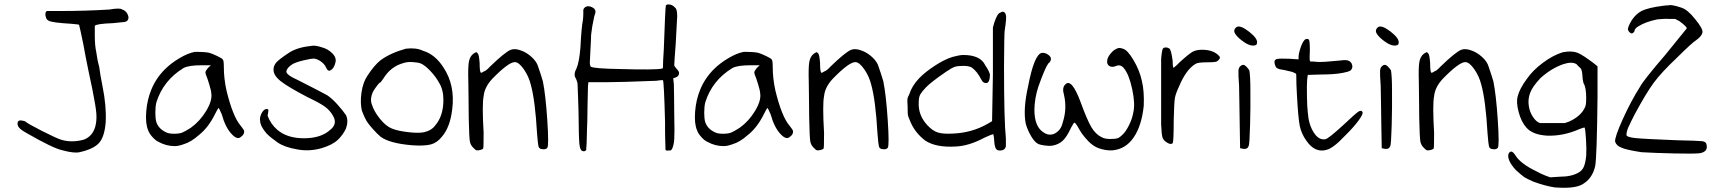

<svg xmlns="http://www.w3.org/2000/svg" viewBox="-20 -687 8006 895"><path d="M490.2 -642.6Q540 -651.4 549.8 -642.6Q566.4 -637.7 574.7 -620.6Q583 -603.5 575.2 -592.8Q570.3 -585.9 559.6 -584.5Q548.8 -583 506.8 -579.1Q427.7 -576.2 421.9 -566.4V-521.5Q421.9 -474.6 428.7 -444.3Q434.6 -401.4 442.4 -376Q446.3 -342.8 458 -284.2Q476.6 -192.4 472.7 -118.2Q467.8 -50.8 442.4 -21.5Q417 7.8 350.6 22.5Q325.2 28.3 271.5 13.7Q228.5 4.9 106.4 -65.4Q74.2 -83 66.9 -94.7Q59.6 -106.4 62.5 -116.7Q65.4 -127 78.6 -125.5Q91.8 -124 97.7 -121.1Q107.4 -111.3 174.8 -77.1Q242.2 -43 263.7 -36.1Q313.5 -20.5 371.1 -36.1Q411.1 -51.8 423.8 -95.7Q431.6 -124 429.2 -157.2Q426.8 -190.4 410.2 -272.5Q404.3 -297.9 393.1 -353.5Q381.8 -409.2 379.9 -418.9Q375 -447.3 368.2 -481.9Q361.3 -516.6 355.5 -542Q349.6 -567.4 348.6 -571.3Q348.6 -573.2 311.5 -576.2Q226.6 -581.1 208 -589.8Q197.3 -594.7 194.3 -605.5Q190.4 -615.2 191.9 -625Q193.4 -634.8 200.2 -635.7H263.7Q377.9 -635.7 490.2 -642.6Z M888.7 -445.3Q939.5 -445.3 957 -440.4Q967.8 -437.5 992.7 -425.8Q1017.6 -414.1 1018.6 -409.2Q1023.4 -406.2 1023.4 -375Q1023.4 -320.3 1036.1 -263.7Q1065.4 -144.5 1100.6 -102.5Q1103.5 -98.6 1109.9 -90.3Q1116.2 -82 1117.2 -79.1Q1122.1 -61.5 1100.6 -46.9Q1084 -35.2 1058.6 -63.5Q1030.3 -93.8 1013.7 -154.3Q1001 -184.6 998 -183.6Q991.2 -172.9 983.4 -157.2Q951.2 -91.8 907.2 -57.6Q870.1 -24.4 835.9 -14.6Q811.5 -5.9 794.9 -5.9Q754.9 -5.9 719.7 -25.4Q706.1 -31.2 690.9 -47.9Q675.8 -64.5 670.9 -79.1Q657.2 -110.4 661.6 -166.5Q666 -222.7 685.5 -269.5Q707 -322.3 749 -364.3Q777.3 -392.6 816.9 -416Q856.4 -439.5 888.7 -445.3ZM949.2 -370.1 962.9 -382.8H919.9Q860.4 -382.8 835.9 -370.1Q741.2 -312.5 709 -210Q704.1 -190.4 704.1 -161.6Q704.1 -132.8 709 -117.2Q719.7 -86.9 752 -71.3Q765.6 -63.5 791 -63.5Q815.4 -63.5 829.1 -68.8Q842.8 -74.2 870.1 -91.8Q913.1 -123 941.9 -171.4Q970.7 -219.7 964.8 -252.9Q964.8 -262.7 955.1 -294.9Q945.3 -327.1 939.5 -339.8L937.5 -349.6Q937.5 -355.5 949.2 -370.1Z M1434.6 -473.6Q1447.3 -475.6 1469.7 -469.7Q1492.2 -463.9 1507.8 -455.1Q1553.7 -425.8 1543 -393.6Q1537.1 -369.1 1522.5 -360.4Q1509.8 -350.6 1500 -372.1Q1493.2 -387.7 1476.6 -399.9Q1460 -412.1 1442.4 -414.1Q1431.6 -414.1 1397.5 -406.2Q1363.3 -398.4 1344.7 -388.7Q1318.4 -372.1 1314.9 -355.5Q1311.5 -338.9 1369.1 -313.5Q1484.4 -254.9 1504.9 -243.2Q1527.3 -228.5 1552.7 -200.2Q1578.1 -171.9 1592.8 -150.4Q1605.5 -124 1592.8 -87.9Q1579.1 -58.6 1554.7 -35.2Q1530.3 -11.7 1478.5 3.9Q1419.9 20.5 1362.3 8.8Q1305.7 -1 1273.4 -23.4Q1241.2 -45.9 1222.7 -64.5Q1192.4 -99.6 1192.4 -126Q1189.5 -134.8 1197.3 -155.3Q1209 -179.7 1224.6 -178.7Q1230.5 -178.7 1231 -173.8Q1231.4 -168.9 1227.5 -147.5Q1241.2 -109.4 1272.5 -82Q1319.3 -42 1398.4 -42.5Q1477.5 -43 1519.5 -82Q1554.7 -109.4 1532.2 -147.5Q1518.6 -171.9 1495.6 -189Q1472.7 -206.1 1415 -233.4Q1323.2 -281.2 1289.1 -308.1Q1254.9 -335 1254.9 -362.3Q1254.9 -381.8 1269.5 -397.5Q1284.2 -413.1 1329.1 -442.4Q1367.2 -466.8 1434.6 -473.6Z M1872.1 -460Q1919.9 -465.8 1952.1 -450.2Q2007.8 -433.6 2046.9 -373Q2102.5 -289.1 2087.9 -176.8Q2078.1 -93.8 2040 -49.8Q2017.6 -21.5 1988.3 -13.7Q1959 -5.9 1901.4 -9.8Q1795.9 -18.6 1753.9 -49.8Q1737.3 -63.5 1713.9 -90.3Q1690.4 -117.2 1683.6 -132.8Q1679.7 -138.7 1667 -170.9Q1658.2 -207 1665 -255.4Q1671.9 -303.7 1693.4 -335Q1724.6 -382.8 1753.9 -406.2Q1800.8 -440.4 1872.1 -460ZM1942.4 -390.6Q1932.6 -395.5 1905.8 -397.5Q1878.9 -399.4 1862.3 -393.6Q1802.7 -377.9 1768.6 -323.2Q1753.9 -301.8 1752 -301.8Q1748 -301.8 1736.8 -286.6Q1725.6 -271.5 1717.8 -257.8Q1704.1 -226.6 1712.9 -201.2Q1723.6 -167 1751.5 -132.8Q1779.3 -98.6 1806.6 -87.9Q1832 -77.1 1879.9 -71.3Q1927.7 -65.4 1955.1 -70.3Q1991.2 -78.1 2008.8 -102.5Q2046.9 -146.5 2046.9 -221.7Q2046.9 -269.5 2026.4 -301.8Q2011.7 -329.1 1986.3 -356Q1960.9 -382.8 1942.4 -390.6Z M2361.3 -455.1Q2380.9 -461.9 2407.2 -452.1Q2433.6 -443.4 2457.5 -421.9Q2481.4 -400.4 2488.3 -377Q2501 -340.8 2510.7 -307.6Q2523.4 -244.1 2531.2 -126.5Q2539.1 -8.8 2531.2 2Q2524.4 11.7 2503.9 7.8Q2493.2 5.9 2490.2 -4.4Q2487.3 -14.6 2483.4 -65.4Q2474.6 -219.7 2454.1 -293Q2444.3 -332 2421.4 -364.7Q2398.4 -397.5 2379.9 -397.5Q2350.6 -397.5 2274.4 -319.3Q2238.3 -280.3 2234.4 -238.3Q2226.6 -201.2 2234.4 -67.4Q2234.4 2 2232.4 4.9Q2230.5 8.8 2220.2 11.7Q2210 14.6 2202.1 13.7Q2197.3 13.7 2186.5 2Q2173.8 -9.8 2170.4 -26.9Q2167 -43.9 2165 -135.7Q2165 -170.9 2164.1 -232.9Q2163.1 -294.9 2163.1 -307.6Q2161.1 -372.1 2165.5 -397.9Q2169.9 -423.8 2186.5 -436.5Q2197.3 -443.4 2199.7 -443.8Q2202.1 -444.3 2208 -436.5Q2212.9 -430.7 2215.8 -393.6Q2215.8 -347.7 2222.7 -347.7Q2226.6 -347.7 2234.4 -353.5Q2246.1 -356.4 2264.6 -377Q2334 -444.3 2361.3 -455.1Z M3084 -662.1Q3090.8 -668 3099.6 -666Q3114.3 -666 3129.9 -648.4Q3136.7 -639.6 3136.7 -610.4Q3136.7 -603.5 3133.8 -558.1Q3130.9 -512.7 3129.9 -484.4Q3123 -395.5 3123 -382.8Q3123 -378.9 3134.8 -365.2Q3145.5 -354.5 3145.5 -346.7Q3145.5 -331.1 3127.9 -325.2L3118.2 -322.3L3121.1 -294.9Q3121.1 -293.9 3122.1 -241.7Q3123 -189.5 3123 -151.4Q3125 -65.4 3123 -38.1Q3121.1 -10.7 3113.3 5.9Q3109.4 12.7 3107.4 13.7Q3105.5 14.6 3094.7 14.6Q3085 16.6 3082 10.7Q3082 9.8 3082 2.9Q3082 -3.9 3081.5 -16.6Q3081.1 -29.3 3080.6 -44.4Q3080.1 -59.6 3080.1 -79.1Q3080.1 -98.6 3080.1 -118.2Q3075.2 -304.7 3070.3 -313.5Q3056.6 -313.5 3040 -310.5Q2872.1 -303.7 2800.8 -303.7H2722.7L2720.7 -284.2Q2720.7 -281.2 2720.2 -257.3Q2719.7 -233.4 2718.8 -196.8Q2717.8 -160.2 2717.8 -127Q2716.8 -105.5 2716.3 -83.5Q2715.8 -61.5 2715.3 -45.4Q2714.8 -29.3 2714.4 -16.1Q2713.9 -2.9 2712.9 3.9V11.7Q2706.1 21.5 2694.3 16.6Q2683.6 12.7 2680.7 -17.1Q2677.7 -46.9 2676.8 -167Q2675.8 -197.3 2674.8 -229Q2673.8 -260.7 2672.9 -279.3Q2671.9 -297.9 2671.9 -299.8Q2671.9 -301.8 2668.9 -309.6Q2666 -317.4 2665 -320.3Q2651.4 -338.9 2667 -367.2Q2679.7 -395.5 2685.5 -463.9Q2690.4 -560.5 2697.3 -593.8Q2699.2 -609.4 2699.2 -629.9Q2697.3 -643.6 2704.1 -650.4Q2712.9 -659.2 2725.6 -657.7Q2738.3 -656.2 2750 -646.5Q2755.9 -639.6 2755.9 -632.8Q2755.9 -626 2750 -610.4Q2739.3 -562.5 2735.4 -524.4Q2735.4 -506.8 2732.4 -456.5Q2729.5 -406.2 2729.5 -397.5Q2729.5 -379.9 2734.4 -376Q2750 -367.2 2870.1 -365.2Q3033.2 -360.4 3065.4 -367.2Q3070.3 -367.2 3070.3 -374Q3070.3 -398.4 3074.2 -455.1Q3081.1 -655.3 3084 -662.1Z M3447.3 -445.3Q3498 -445.3 3515.6 -440.4Q3526.4 -437.5 3551.3 -425.8Q3576.2 -414.1 3577.1 -409.2Q3582 -406.2 3582 -375Q3582 -320.3 3594.7 -263.7Q3624 -144.5 3659.2 -102.5Q3662.1 -98.6 3668.5 -90.3Q3674.8 -82 3675.8 -79.1Q3680.7 -61.5 3659.2 -46.9Q3642.6 -35.2 3617.2 -63.5Q3588.9 -93.8 3572.3 -154.3Q3559.6 -184.6 3556.6 -183.6Q3549.8 -172.9 3542 -157.2Q3509.8 -91.8 3465.8 -57.6Q3428.7 -24.4 3394.5 -14.6Q3370.1 -5.9 3353.5 -5.9Q3313.5 -5.9 3278.3 -25.4Q3264.6 -31.2 3249.5 -47.9Q3234.4 -64.5 3229.5 -79.1Q3215.8 -110.4 3220.2 -166.5Q3224.6 -222.7 3244.1 -269.5Q3265.6 -322.3 3307.6 -364.3Q3335.9 -392.6 3375.5 -416Q3415 -439.5 3447.3 -445.3ZM3507.8 -370.1 3521.5 -382.8H3478.5Q3418.9 -382.8 3394.5 -370.1Q3299.8 -312.5 3267.6 -210Q3262.7 -190.4 3262.7 -161.6Q3262.7 -132.8 3267.6 -117.2Q3278.3 -86.9 3310.5 -71.3Q3324.2 -63.5 3349.6 -63.5Q3374 -63.5 3387.7 -68.8Q3401.4 -74.2 3428.7 -91.8Q3471.7 -123 3500.5 -171.4Q3529.3 -219.7 3523.4 -252.9Q3523.4 -262.7 3513.7 -294.9Q3503.9 -327.1 3498 -339.8L3496.1 -349.6Q3496.1 -355.5 3507.8 -370.1Z M3948.2 -455.1Q3967.8 -461.9 3994.1 -452.1Q4020.5 -443.4 4044.4 -421.9Q4068.4 -400.4 4075.2 -377Q4087.9 -340.8 4097.7 -307.6Q4110.4 -244.1 4118.2 -126.5Q4126 -8.8 4118.2 2Q4111.3 11.7 4090.8 7.8Q4080.1 5.9 4077.1 -4.4Q4074.2 -14.6 4070.3 -65.4Q4061.5 -219.7 4041 -293Q4031.2 -332 4008.3 -364.7Q3985.4 -397.5 3966.8 -397.5Q3937.5 -397.5 3861.3 -319.3Q3825.2 -280.3 3821.3 -238.3Q3813.5 -201.2 3821.3 -67.4Q3821.3 2 3819.3 4.9Q3817.4 8.8 3807.1 11.7Q3796.9 14.6 3789.1 13.7Q3784.2 13.7 3773.4 2Q3760.7 -9.8 3757.3 -26.9Q3753.9 -43.9 3752 -135.7Q3752 -170.9 3751 -232.9Q3750 -294.9 3750 -307.6Q3748 -372.1 3752.4 -397.9Q3756.8 -423.8 3773.4 -436.5Q3784.2 -443.4 3786.6 -443.8Q3789.1 -444.3 3794.9 -436.5Q3799.8 -430.7 3802.7 -393.6Q3802.7 -347.7 3809.6 -347.7Q3813.5 -347.7 3821.3 -353.5Q3833 -356.4 3851.6 -377Q3920.9 -444.3 3948.2 -455.1Z M4642.6 -627.9Q4662.1 -640.6 4668.9 -617.2Q4672.9 -606.4 4663.1 -543Q4661.1 -528.3 4660.2 -377.9Q4660.2 -125 4668.9 -41V-3.9Q4663.1 14.6 4642.6 14.6Q4628.9 15.6 4622.6 6.3Q4616.2 -2.9 4614.3 -32.2Q4614.3 -38.1 4613.3 -44.9Q4612.3 -51.8 4611.3 -56.2Q4610.4 -60.5 4610.4 -61.5Q4604.5 -61.5 4570.3 -45.9Q4496.1 -5.9 4432.6 -3.9Q4344.7 1 4294.9 -30.3Q4243.2 -68.4 4220.7 -127Q4212.9 -144.5 4211.9 -152.8Q4210.9 -161.1 4210.9 -188.5Q4209 -218.8 4210 -226.1Q4210.9 -233.4 4218.8 -248Q4230.5 -286.1 4264.6 -322.3Q4293 -351.6 4337.9 -380.9Q4382.8 -410.2 4420.9 -421.9Q4453.1 -430.7 4470.7 -430.7Q4550.8 -430.7 4573.2 -381.8Q4590.8 -356.4 4594.7 -338.9Q4593.8 -300.8 4578.1 -299.8Q4562.5 -298.8 4554.7 -315.4Q4535.2 -354.5 4508.8 -373Q4495.1 -379.9 4469.7 -379.9Q4444.3 -379.9 4430.7 -375.5Q4417 -371.1 4388.7 -351.6Q4316.4 -301.8 4294.9 -278.3Q4277.3 -259.8 4270 -247.1Q4262.7 -234.4 4262.7 -211.9Q4258.8 -150.4 4302.7 -103.5Q4327.1 -77.1 4352.1 -69.3Q4377 -61.5 4424.8 -64.5Q4510.7 -68.4 4583 -109.4L4604.5 -122.1L4608.4 -340.8V-558.6L4614.3 -580.1Q4628.9 -625 4642.6 -627.9Z M5183.6 -459Q5196.3 -467.8 5216.8 -459Q5236.3 -453.1 5264.2 -406.2Q5292 -359.4 5302.7 -310.5Q5314.5 -261.7 5311.5 -193.4Q5301.8 -100.6 5264.6 -46.4Q5227.5 7.8 5167 13.7Q5143.6 15.6 5115.7 8.3Q5087.9 1 5070.3 -13.7Q5055.7 -24.4 5038.1 -45.4Q5020.5 -66.4 5012.7 -81.1Q4994.1 -115.2 4988.3 -115.2Q4985.4 -115.2 4972.7 -91.8Q4953.1 -48.8 4933.6 -30.8Q4914.1 -12.7 4883.8 -7.8Q4871.1 -5.9 4850.1 -8.8Q4829.1 -11.7 4820.3 -15.6Q4803.7 -23.4 4787.1 -51.3Q4770.5 -79.1 4761.7 -109.4Q4748 -175.8 4772.5 -285.2Q4800.8 -432.6 4835.9 -440.4Q4849.6 -442.4 4864.3 -433.1Q4878.9 -423.8 4878.9 -412.1Q4878.9 -400.4 4866.2 -390.6Q4851.6 -371.1 4820.3 -283.2Q4802.7 -229.5 4801.8 -175.8Q4801.8 -96.7 4843.8 -70.3Q4870.1 -51.8 4896.5 -64.5Q4925.8 -80.1 4933.6 -115.2Q4955.1 -179.7 4939.5 -246.1Q4929.7 -278.3 4946.3 -293.9Q4960.9 -308.6 4978.5 -288.1Q4996.1 -267.6 5017.6 -210Q5047.9 -127 5067.4 -94.2Q5086.9 -61.5 5114.3 -47.9Q5129.9 -39.1 5153.8 -39.1Q5177.7 -39.1 5188 -42Q5198.2 -44.9 5211.9 -58.6Q5226.6 -71.3 5242.2 -102.1Q5257.8 -132.8 5262.7 -162.1Q5272.5 -202.1 5257.8 -271Q5243.2 -339.8 5218.8 -369.1Q5204.1 -387.7 5183.6 -379.9Q5164.1 -371.1 5150.9 -379.4Q5137.7 -387.7 5141.6 -408.2Q5143.6 -420.9 5157.2 -437.5Q5170.9 -454.1 5183.6 -459Z M5401.4 -460.9Q5405.3 -465.8 5414.6 -465.8Q5423.8 -465.8 5430.7 -460.9Q5439.5 -455.1 5446.3 -403.3Q5446.3 -371.1 5451.2 -371.1Q5464.8 -381.8 5478.5 -396.5Q5522.5 -436.5 5539.6 -445.8Q5556.6 -455.1 5583 -455.1Q5637.7 -455.1 5664.1 -424.8Q5668.9 -417 5664.1 -412.1Q5657.2 -401.4 5647.5 -398.9Q5637.7 -396.5 5605.5 -396.5Q5564.5 -396.5 5553.7 -389.6Q5509.8 -364.3 5476.6 -285.2Q5460.9 -252 5457 -231.4Q5453.1 -210.9 5451.2 -126Q5451.2 -26.4 5446.3 -19.5Q5436.5 -10.7 5417 -24.4Q5403.3 -33.2 5398.9 -46.4Q5394.5 -59.6 5392.6 -107.4V-412.1Q5396.5 -457 5401.4 -460.9Z M5745.1 -561.5Q5762.7 -570.3 5802.7 -539.1Q5842.8 -507.8 5839.8 -487.3Q5839.8 -475.6 5824.2 -474.6Q5808.6 -473.6 5789.1 -484.4Q5763.7 -500 5748.5 -516.1Q5733.4 -532.2 5733.4 -542Q5733.4 -553.7 5745.1 -561.5ZM5763.7 -379.9Q5768.6 -384.8 5775.4 -384.8Q5786.1 -384.8 5803.7 -359.4Q5808.6 -332 5808.6 -265.6Q5809.6 -187.5 5807.1 -101.6Q5804.7 -15.6 5800.8 -6.8Q5794.9 9.8 5775.4 6.8L5760.7 3.9L5758.8 -109.4Q5758.8 -143.6 5757.3 -208.5Q5755.9 -273.4 5755.9 -287.1Q5752 -341.8 5752.9 -357.4Q5753.9 -373 5763.7 -379.9Z M6060.5 -500Q6069.3 -509.8 6081.1 -502.9Q6085.9 -498 6085.9 -450.2Q6083 -400.4 6087.9 -400.4Q6105.5 -400.4 6121.1 -398.4Q6144.5 -396.5 6230.5 -405.3Q6256.8 -409.2 6267.6 -403.3Q6276.4 -399.4 6281.2 -389.6Q6289.1 -371.1 6275.4 -358.4Q6263.7 -351.6 6241.2 -347.7Q6201.2 -339.8 6142.6 -339.8L6076.2 -337.9L6073.2 -315.4Q6071.3 -291 6072.3 -237.8Q6073.2 -184.6 6076.2 -163.1Q6080.1 -106.4 6104 -69.3Q6127.9 -32.2 6158.2 -38.1Q6171.9 -40 6243.2 -105.5Q6295.9 -155.3 6310.5 -165.5Q6325.2 -175.8 6331.1 -165Q6335.9 -157.2 6313.5 -126Q6291 -94.7 6248 -52.7Q6196.3 2.9 6163.1 11.7Q6109.4 26.4 6070.3 -30.3Q6045.9 -63.5 6038.6 -101.1Q6031.2 -138.7 6025.4 -248Q6022.5 -293 6022.5 -337.9Q6022.5 -342.8 6019.5 -344.7Q6016.6 -346.7 6006.8 -350.6Q6002.9 -351.6 6001 -352.5Q5960.9 -362.3 5951.2 -363.3Q5944.3 -363.3 5935.5 -368.2Q5929.7 -369.1 5925.3 -379.4Q5920.9 -389.6 5920.9 -398.4Q5920.9 -409.2 5933.1 -412.1Q5945.3 -415 5991.2 -413.1L6033.2 -410.2V-419.9Q6033.2 -436.5 6042 -462.9Q6050.8 -489.3 6060.5 -500Z M6405.3 -561.5Q6422.9 -570.3 6462.9 -539.1Q6502.9 -507.8 6500 -487.3Q6500 -475.6 6484.4 -474.6Q6468.8 -473.6 6449.2 -484.4Q6423.8 -500 6408.7 -516.1Q6393.6 -532.2 6393.6 -542Q6393.6 -553.7 6405.3 -561.5ZM6423.8 -379.9Q6428.7 -384.8 6435.5 -384.8Q6446.3 -384.8 6463.9 -359.4Q6468.8 -332 6468.8 -265.6Q6469.7 -187.5 6467.3 -101.6Q6464.8 -15.6 6460.9 -6.8Q6455.1 9.8 6435.5 6.8L6420.9 3.9L6418.9 -109.4Q6418.9 -143.6 6417.5 -208.5Q6416 -273.4 6416 -287.1Q6412.1 -341.8 6413.1 -357.4Q6414.1 -373 6423.8 -379.9Z M6792 -455.1Q6811.5 -461.9 6837.9 -452.1Q6864.3 -443.4 6888.2 -421.9Q6912.1 -400.4 6918.9 -377Q6931.6 -340.8 6941.4 -307.6Q6954.1 -244.1 6961.9 -126.5Q6969.7 -8.8 6961.9 2Q6955.1 11.7 6934.6 7.8Q6923.8 5.9 6920.9 -4.4Q6918 -14.6 6914.1 -65.4Q6905.3 -219.7 6884.8 -293Q6875 -332 6852.1 -364.7Q6829.1 -397.5 6810.5 -397.5Q6781.2 -397.5 6705.1 -319.3Q6668.9 -280.3 6665 -238.3Q6657.2 -201.2 6665 -67.4Q6665 2 6663.1 4.9Q6661.1 8.8 6650.9 11.7Q6640.6 14.6 6632.8 13.7Q6627.9 13.7 6617.2 2Q6604.5 -9.8 6601.1 -26.9Q6597.7 -43.9 6595.7 -135.7Q6595.7 -170.9 6594.7 -232.9Q6593.8 -294.9 6593.8 -307.6Q6591.8 -372.1 6596.2 -397.9Q6600.6 -423.8 6617.2 -436.5Q6627.9 -443.4 6630.4 -443.8Q6632.8 -444.3 6638.7 -436.5Q6643.6 -430.7 6646.5 -393.6Q6646.5 -347.7 6653.3 -347.7Q6657.2 -347.7 6665 -353.5Q6676.8 -356.4 6695.3 -377Q6764.6 -444.3 6792 -455.1Z M7264.6 -443.4Q7310.5 -452.1 7338.9 -438.5Q7360.4 -428.7 7406.2 -394.5L7426.8 -377.9V-235.4Q7423.8 43.9 7416 86.9Q7402.3 148.4 7351.6 174.8Q7313.5 193.4 7226.6 186.5Q7182.6 179.7 7128.9 160.2Q7096.7 146.5 7083.5 137.2Q7070.3 127.9 7045.9 105.5Q7003.9 59.6 7011.7 30.3Q7024.4 5.9 7043.9 37.1Q7068.4 76.2 7139.6 110.4Q7164.1 124 7184.6 131.8L7206.1 139.6L7251 136.7Q7305.7 136.7 7338.9 117.2Q7354.5 108.4 7362.3 91.8Q7370.1 75.2 7374 40Q7376 9.8 7373 -38.6Q7370.1 -86.9 7366.2 -92.8Q7362.3 -92.8 7341.8 -85Q7266.6 -51.8 7191.4 -54.7Q7124 -58.6 7094.7 -92.8Q7071.3 -119.1 7059.1 -164.6Q7046.9 -210 7054.7 -238.3Q7063.5 -273.4 7096.7 -318.4Q7125 -359.4 7172.4 -394.5Q7219.7 -429.7 7264.6 -443.4ZM7329.1 -387.7Q7307.6 -401.4 7266.6 -387.7Q7210.9 -368.2 7161.1 -323.2Q7124 -284.2 7112.8 -254.4Q7101.6 -224.6 7106.4 -193.4Q7110.4 -165 7126 -141.6Q7141.6 -118.2 7159.2 -113.3H7221.7H7274.4L7293.9 -120.1Q7350.6 -145.5 7369.1 -188.5Q7374 -198.2 7374 -230.5Q7374 -280.3 7361.3 -299.8Q7356.4 -319.3 7356.4 -335Q7354.5 -363.3 7346.7 -370.1Q7343.8 -372.1 7337.4 -378.4Q7331.1 -384.8 7329.1 -387.7Z M7733.4 -660.2Q7745.1 -662.1 7757.8 -662.1Q7771.5 -667 7817.4 -651.4Q7846.7 -642.6 7882.8 -596.7Q7918.9 -552.7 7916 -535.6Q7913.1 -518.6 7885.7 -499Q7868.2 -488.3 7797.9 -418.9Q7723.6 -348.6 7688.5 -300.8Q7653.3 -252.9 7599.6 -153.3Q7596.7 -146.5 7588.4 -130.9Q7580.1 -115.2 7578.1 -109.4Q7562.5 -81.1 7561.5 -58.6Q7561.5 -47.9 7602.5 -43.5Q7643.6 -39.1 7797.9 -33.2Q7895.5 -31.2 7915 -28.8Q7934.6 -26.4 7935.5 -9.8Q7941.4 20.5 7903.3 27.3Q7874 30.3 7786.1 28.3Q7698.2 26.4 7631.8 22.5Q7555.7 10.7 7538.1 1Q7515.6 -6.8 7508.8 -26.4Q7505.9 -45.9 7544.4 -131.3Q7583 -216.8 7626 -284.2Q7641.6 -313.5 7742.2 -430.7L7842.8 -554.7Q7842.8 -563.5 7807.6 -588.9L7789.1 -598.6H7759.8Q7745.1 -600.6 7705.1 -596.7Q7650.4 -585 7619.1 -565.4Q7600.6 -554.7 7599.6 -544.9Q7599.6 -540 7594.7 -535.6Q7589.8 -531.2 7586.9 -531.2Q7582 -531.2 7576.7 -536.1Q7571.3 -541 7569.3 -546.9Q7564.5 -556.6 7586.9 -593.8Q7606.4 -622.1 7631.8 -635.7Q7663.1 -651.4 7733.4 -660.2Z"/></svg>

Font: JasonHandwriting2
Style: Regular
Weight: 400
Version: Version 1.05.10